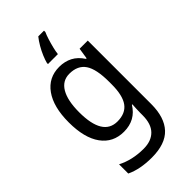

<svg xmlns="http://www.w3.org/2000/svg" viewBox="-302 -845 1163 1163"><g transform="rotate(-45 279.5 -263.0)"><path d="M247 -546Q294 -546 331.5 -526.5Q369 -507 396 -465H401L412 -536H482V8Q482 122 427 181Q372 240 255 240Q155 240 86 207V128Q161 167 258 167Q324 167 360.5 130Q397 93 397 19V0Q397 -14 398 -36Q399 -58 400 -72H396Q346 10 247 10Q154 10 102 -62Q50 -134 50 -267Q50 -399 102.5 -472.5Q155 -546 247 -546ZM261 -473Q201 -473 169.5 -419.5Q138 -366 138 -266Q138 -62 263 -62Q332 -62 364.5 -106.5Q397 -151 397 -246V-268Q397 -377 364.5 -425Q332 -473 261 -473ZM337 -754Q329 -737 320.5 -710Q312 -683 305 -654.5Q298 -626 296 -606H211V-615Q216 -635 227.5 -662.5Q239 -690 255 -717.5Q271 -745 288 -766H337Z"/></g></svg>

Font: Noto Sans Gurmukhi UI SemiCondensed
Style: Regular
Weight: 400
Width: 4
Designer: Jelle Bosma - Monotype Design Team
Foundry: Monotype Imaging Inc.
Version: Version 2.004; ttfautohint (v1.8.4.7-5d5b)